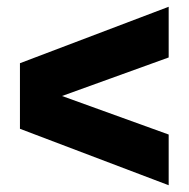

<svg xmlns="http://www.w3.org/2000/svg" viewBox="-20 -664 558 568"><path d="M479 -644V-494L163.5 -380L479 -266V-116L39 -283V-477Z"/></svg>

Font: Encode Sans Condensed Black
Style: Regular
Weight: 900
Width: 3
Designer: Multiple Designers
Foundry: Impallari Type
Version: Version 2.000